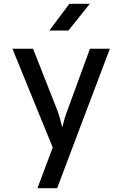

<svg xmlns="http://www.w3.org/2000/svg" viewBox="-20 -805 640 1005"><path d="M338 -645 450 -785H343L238 -645ZM279 180 555 -550H451L332 -225C322 -200 311 -160 306 -138C301 -160 290 -200 281 -225L153 -550H45L256 -33L176 180Z"/></svg>

Font: Tekne LDO Medium
Style: Regular
Weight: 500
Monospace: yes
Designer: Alessio Laiso, Mario Rullo, Paolo Rosset
Foundry: Alessio Laiso
Version: Version 1.000;hotconv 1.0.109;makeotfexe 2.5.65596